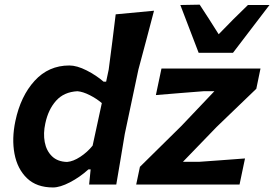

<svg xmlns="http://www.w3.org/2000/svg" viewBox="-20 -792 1176 824"><path d="M207.5 12.5Q137 12.5 95.8 -27.2Q54.5 -67 42.2 -132Q30 -197 46 -272.5Q68.5 -379.5 128.5 -445.2Q188.5 -511 277.5 -511Q310 -511 351.8 -489.8Q393.5 -468.5 424.5 -441.5H435.5L446.5 -493.5Q454.5 -554 462 -613.2Q469.5 -672.5 476.5 -730.5L641 -746Q625.5 -686.5 608.8 -623.8Q592 -561 574 -493.5L515.5 -217Q505 -155 496.8 -104.8Q488.5 -54.5 479 0H362.5L369 -65H359.5Q322.5 -31.5 280 -9.5Q237.5 12.5 207.5 12.5ZM268 -97Q294 -99 324.5 -119Q355 -139 377.5 -167L417 -349.5Q395 -368.5 365.5 -383.5Q336 -398.5 312.5 -400.5Q254.5 -397.5 220.8 -359.8Q187 -322 174.5 -262.5Q165 -219.5 172 -182.2Q179 -145 203 -121.5Q227 -98 268 -97ZM564.5 0 580.5 -76Q628.5 -123.5 674 -168.2Q719.5 -213 759 -252L900 -400.5H853.5Q816 -397.5 758.2 -393Q700.5 -388.5 649 -384L673 -498H1098L1080 -411Q1057.5 -389.5 1028.5 -361.5Q999.5 -333.5 968.5 -303.8Q937.5 -274 909.5 -247L765 -97.5H834Q871.5 -100.5 927 -104.2Q982.5 -108 1031.5 -112L1008 0ZM832.5 -565.5Q813 -616.5 793.2 -668Q773.5 -719.5 754 -770.5L837 -772Q857 -741.5 877.8 -709.2Q898.5 -677 918.5 -645Q949 -677 981 -708.8Q1013 -740.5 1044 -770.5H1136.5Q1096.5 -718 1057.8 -667.5Q1019 -617 980 -565.5Z"/></svg>

Font: Commissioner Loud SemiBold
Style: Italic
Weight: 600
Italic angle: -12°
Designer: Kostas Bartsokas
Foundry: Kostas Bartsokas
Version: Version 1.000; ttfautohint (v1.8.3)